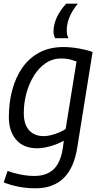

<svg xmlns="http://www.w3.org/2000/svg" viewBox="-23 -801 548 1041"><path d="M-3 188 18 126Q51 138 89.5 145.5Q128 153 163 153Q229 153 267.5 117Q306 81 318 0L323 -38Q291 -20 250.5 -8.5Q210 3 179 3Q105 3 65 -43Q25 -89 25 -166Q25 -243 43 -311.5Q61 -380 97.5 -433Q134 -486 190 -516Q246 -546 321 -546Q361 -546 406 -538Q451 -530 479 -519L396 -2Q362 220 169 220Q123 220 79 211.5Q35 203 -3 188ZM392 -468Q375 -474 356 -479Q337 -484 309 -484Q263 -484 225.5 -459Q188 -434 161.5 -391.5Q135 -349 120.5 -296.5Q106 -244 106 -188Q106 -126 135 -94.5Q164 -63 213 -63Q240 -63 275 -74.5Q310 -86 333 -102ZM348 -594H276Q267 -609 267 -631Q269 -709 336 -781H399Q340 -710 339 -639Q338 -614 348 -594Z"/></svg>

Font: Georama
Style: Italic
Weight: 400
Italic angle: -9°
Designer: Jean-Baptiste Levee
Foundry: Production Type
Version: Version 1.000